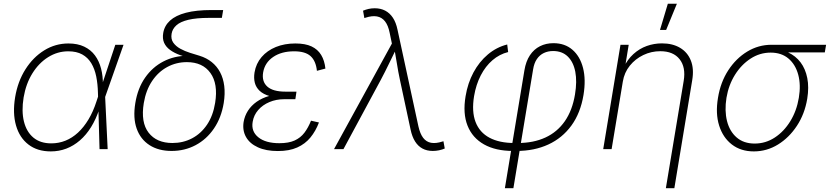

<svg xmlns="http://www.w3.org/2000/svg" viewBox="-20 -780 4340 1004"><path d="M245.6 11.7Q175.3 11.7 128.7 -24.2Q82 -60.1 63.7 -124Q45.4 -188 59.1 -271.5Q72.8 -354 113 -417.5Q153.3 -481 211.4 -516.8Q269.5 -552.7 337.9 -552.7Q385.7 -552.7 420.4 -536.1Q455.1 -519.5 476.8 -490Q498.5 -460.4 508.5 -421.4Q518.6 -382.3 518.1 -336.9H532.2L529.8 -274.4L543 0H500.5L492.2 -293.5Q491.2 -340.3 483.2 -380.1Q475.1 -419.9 457.3 -449.5Q439.5 -479 409.9 -495.4Q380.4 -511.7 336.9 -511.7Q280.8 -511.7 231.9 -481.2Q183.1 -450.7 149.4 -396.5Q115.7 -342.3 103.5 -270.5Q91.8 -198.7 105.2 -144.5Q118.7 -90.3 154.8 -60.3Q190.9 -30.3 248 -30.3Q287.1 -30.3 322.3 -44.4Q357.4 -58.6 387.7 -86.4Q418 -114.3 442.6 -155.3Q467.3 -196.3 484.4 -249.5L583 -545.9H626L529.3 -271.5L512.2 -210H499.5Q481.9 -156.7 456.3 -115.5Q430.7 -74.2 397.9 -45.9Q365.2 -17.6 326.9 -2.9Q288.6 11.7 245.6 11.7Z M877.4 9.3Q809.1 9.3 762 -21Q714.8 -51.3 694.8 -107.2Q674.8 -163.1 687.5 -240.7Q700.2 -318.8 738.8 -374Q777.3 -429.2 834.5 -458.7Q891.6 -488.3 959.5 -488.3L992.7 -470.7Q954.1 -480 922.6 -491.5Q891.1 -502.9 869.4 -518.8Q847.7 -534.7 838.1 -556.4Q828.6 -578.1 833.5 -607.4Q839.8 -645.5 869.1 -672.4Q898.4 -699.2 952.4 -713.4Q1006.3 -727.5 1086.4 -727.5H1147L1140.1 -686.5H1073.2Q1006.8 -686.5 965.1 -676.5Q923.3 -666.5 902.6 -647.9Q881.8 -629.4 877.4 -604Q872.6 -576.2 886 -557.1Q899.4 -538.1 923.1 -525.1Q946.8 -512.2 973.9 -503.7Q1001 -495.1 1023.9 -488.3Q1060.1 -477.1 1087.2 -455.3Q1114.3 -433.6 1130.9 -402.3Q1147.5 -371.1 1152.6 -330.6Q1157.7 -290 1149.9 -241.2Q1137.2 -164.1 1098.6 -107.7Q1060.1 -51.3 1002.9 -21Q945.8 9.3 877.4 9.3ZM881.8 -32.2Q937.5 -32.2 984.1 -56.6Q1030.8 -81.1 1062.5 -127.9Q1094.2 -174.8 1105 -242.2Q1121.1 -341.8 1080.3 -398.4Q1039.6 -455.1 957 -455.1Q901.9 -455.1 854.7 -429.7Q807.6 -404.3 775.4 -356.4Q743.2 -308.6 731.9 -241.2Q715.3 -140.1 757.1 -86.2Q798.8 -32.2 881.8 -32.2Z M1433.1 9.8Q1371.1 9.8 1328.4 -9.8Q1285.6 -29.3 1266.4 -63.7Q1247.1 -98.1 1253.9 -142.1Q1259.3 -173.8 1276.4 -200.7Q1293.5 -227.5 1321.8 -247.6Q1350.1 -267.6 1389.2 -278.8Q1428.2 -290 1477.1 -290H1528.8L1524.4 -261.2H1465.8Q1424.3 -261.2 1388.9 -246.3Q1353.5 -231.4 1330.3 -204.8Q1307.1 -178.2 1301.3 -143.1Q1292.5 -93.3 1330.6 -62.3Q1368.7 -31.2 1440.9 -31.2Q1489.7 -31.2 1520.8 -45.4Q1551.8 -59.6 1571.8 -85.9Q1591.8 -112.3 1606.4 -148.9L1647.9 -139.6Q1630.9 -94.7 1603.3 -61Q1575.7 -27.3 1534.2 -8.8Q1492.7 9.8 1433.1 9.8ZM1473.6 -267.6Q1424.3 -267.6 1390.6 -277.3Q1356.9 -287.1 1337.9 -304.9Q1318.8 -322.8 1312.5 -347.2Q1306.2 -371.6 1311 -401.4Q1318.8 -447.8 1347.9 -481.7Q1377 -515.6 1422.4 -534.2Q1467.8 -552.7 1524.4 -552.7Q1576.2 -552.7 1608.9 -537.4Q1641.6 -522 1659.4 -492.7Q1677.2 -463.4 1681.6 -421.4L1637.2 -409.7Q1631.8 -461.4 1604 -486.6Q1576.2 -511.7 1518.1 -511.7Q1451.7 -511.7 1408.2 -481.9Q1364.7 -452.1 1356 -401.4Q1348.1 -354 1377.7 -327.4Q1407.2 -300.8 1472.2 -300.8H1530.3L1525.4 -267.6Z M1726.6 0 2029.3 -552.2 2017.6 -608.4Q2009.8 -647.5 1993.2 -668.5Q1976.6 -689.5 1951.2 -694.1Q1925.8 -698.7 1891.6 -687.5L1885.3 -685.5L1878.4 -724.1Q1892.6 -730 1907.7 -733.4Q1922.9 -736.8 1939.5 -736.8Q1970.2 -736.8 1994.1 -724.4Q2018.1 -711.9 2034.4 -687.3Q2050.8 -662.6 2058.6 -625L2168 -119.1Q2176.8 -80.1 2192.9 -59.1Q2209 -38.1 2233.9 -33.4Q2258.8 -28.8 2292.5 -39.6L2298.8 -41.5L2305.7 -3.4Q2292.5 2.4 2276.1 5.9Q2259.8 9.3 2243.2 9.3Q2212.4 9.3 2189.2 -3.2Q2166 -15.6 2150.4 -40.5Q2134.8 -65.4 2127 -102.5L2071.3 -362.3Q2062 -405.8 2055.4 -448.2Q2048.8 -490.7 2041 -532.2H2055.7Q2035.2 -490.7 2014.6 -448Q1994.1 -405.3 1971.2 -362.3L1775.9 0Z M2620.1 204.1 2722.2 -412.1Q2730 -459.5 2751 -491Q2772 -522.5 2803.5 -538.3Q2835 -554.2 2874 -554.2Q2933.6 -554.2 2973.4 -519.8Q3013.2 -485.4 3028.8 -424.6Q3044.4 -363.8 3031.2 -283.2Q3015.6 -189 2968 -123.5Q2920.4 -58.1 2847.2 -24.4Q2773.9 9.3 2681.6 9.3H2662.6Q2571.8 9.3 2511 -24.9Q2450.2 -59.1 2424.8 -123Q2399.4 -187 2414.6 -276.9Q2425.8 -345.2 2455.8 -401.1Q2485.8 -457 2531 -495.1Q2576.2 -533.2 2632.3 -547.4L2637.2 -507.8Q2591.8 -496.6 2555.2 -465.1Q2518.6 -433.6 2493.9 -385.7Q2469.2 -337.9 2459 -277.3Q2445.8 -196.8 2466.8 -142.1Q2487.8 -87.4 2539.6 -59.8Q2591.3 -32.2 2669.9 -32.2H2688.5Q2769.5 -32.2 2831.8 -60.8Q2894 -89.4 2933.6 -146.2Q2973.1 -203.1 2986.8 -286.6Q2998 -354 2988.3 -404.8Q2978.5 -455.6 2949 -484.4Q2919.4 -513.2 2872.1 -513.2Q2845.7 -513.2 2824 -502.9Q2802.2 -492.7 2787.6 -471.4Q2772.9 -450.2 2767.6 -416.5L2664.6 204.1Z M3236.8 -353 3178.2 0H3134.3L3224.6 -545.9H3267.6L3247.6 -423.8H3239.3Q3260.7 -468.8 3292.2 -497.3Q3323.7 -525.9 3362.1 -539.6Q3400.4 -553.2 3441.4 -553.2Q3497.1 -553.2 3536.1 -530Q3575.2 -506.8 3592.5 -463.6Q3609.9 -420.4 3599.6 -359.9L3506.3 204.1H3461.9L3555.2 -357.4Q3566.9 -428.2 3533.9 -470.2Q3501 -512.2 3432.6 -512.2Q3385.7 -512.2 3344 -492.2Q3302.2 -472.2 3273.4 -436.5Q3244.6 -400.9 3236.8 -353ZM3431.2 -623.5 3472.2 -760.3H3519.5L3463.4 -623.5Z M3921.9 11.7Q3854 11.7 3807.1 -24.4Q3760.3 -60.5 3740.5 -123.5Q3720.7 -186.5 3734.4 -268.1Q3747.6 -350.1 3788.3 -412.6Q3829.1 -475.1 3887.7 -510.5Q3946.3 -545.9 4014.2 -545.9H4299.8L4293 -505.9H4065.4L4009.8 -504.9Q3953.1 -504.9 3904.8 -473.4Q3856.4 -441.9 3823.2 -388.7Q3790 -335.4 3778.8 -268.6Q3768.1 -201.2 3781.7 -147Q3795.4 -92.8 3832.3 -61Q3869.1 -29.3 3926.3 -29.3Q3983.4 -29.3 4031.5 -60.8Q4079.6 -92.3 4112.8 -146.5Q4146 -200.7 4157.2 -268.6Q4168.5 -335.9 4154.1 -389.4Q4139.6 -442.9 4103 -473.9Q4066.4 -504.9 4009.8 -504.9L4010.7 -524.4Q4061 -524.4 4100.8 -506.1Q4140.6 -487.8 4166.3 -453.9Q4191.9 -419.9 4201.4 -371.8Q4210.9 -323.7 4201.2 -263.7Q4188 -184.1 4147.2 -122.1Q4106.4 -60.1 4048.1 -24.2Q3989.7 11.7 3921.9 11.7Z"/></svg>

Font: Inter ExtraLight
Style: Italic
Weight: 250
Italic angle: -9.3988°
Designer: Rasmus Andersson
Foundry: rsms
Version: Version 4.001;git-66647c0bb